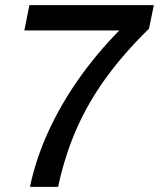

<svg xmlns="http://www.w3.org/2000/svg" viewBox="-20 -730 621 750"><path d="M97 0Q120 -110 169.5 -217.5Q219 -325 289.5 -424.5Q360 -524 446 -611H75L95 -710H581L562 -618Q464 -522 394.5 -426.5Q325 -331 279 -226.5Q233 -122 207 0Z"/></svg>

Font: Geist Medium
Style: Italic
Weight: 500
Italic angle: -12°
Designer: Basement.studio, Andrés Briganti, Mateo Zaragoza
Foundry: Basement.studio, Vercel, Andrés Briganti, Guido Ferreyra, Mateo Zaragoza
Version: Version 1.500; ttfautohint (v1.8.4.7-5d5b)